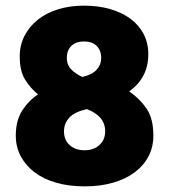

<svg xmlns="http://www.w3.org/2000/svg" viewBox="-20 -644 600 681"><path d="M50 -444Q50 -484 67 -517Q84 -550 114 -574Q144 -598 186 -611Q228 -624 278 -624Q328 -624 370 -612Q412 -600 442 -578Q472 -556 489 -524Q506 -492 506 -452Q506 -408 488 -375Q470 -342 438 -320Q476 -294 500 -258.5Q524 -223 524 -163Q524 -123 507 -90Q490 -57 458 -33Q426 -9 381 4Q336 17 280 17Q224 17 179 4Q134 -9 102.5 -33Q71 -57 53.5 -90Q36 -123 36 -163Q36 -217 59.5 -253Q83 -289 115 -309Q88 -331 69 -361.5Q50 -392 50 -444ZM207 -178Q207 -147 227.5 -129Q248 -111 280 -111Q312 -111 332.5 -129.5Q353 -148 353 -178Q353 -207 335.5 -226.5Q318 -246 288 -257Q244 -247 225.5 -226.5Q207 -206 207 -178ZM339 -438Q339 -465 323 -481Q307 -497 278 -497Q249 -497 233 -481Q217 -465 217 -439Q217 -413 233.5 -397Q250 -381 272 -371Q307 -379 323 -397Q339 -415 339 -438Z"/></svg>

Font: Baloo Bhai
Style: Regular
Weight: 400
Designer: Supriya Tembe, Noopur Datye and Ek Type
Foundry: Ek Type
Version: Version 1.443;PS 1.000;hotconv 16.6.51;makeotf.lib2.5.65220;